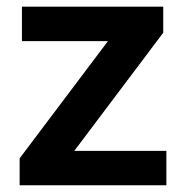

<svg xmlns="http://www.w3.org/2000/svg" viewBox="-20 -548 546 568"><path d="M472.2 -101.6V0H38.1V-79.6L299.3 -426.3H44.9V-528.3H462.9V-451.2L199.7 -101.6Z"/></svg>

Font: Vazirmatn RD UI FD SemiBold
Style: Regular
Weight: 600
Designer: Saber Rastikerdar
Foundry: Saber Rastikerdar
Version: Version 33.003